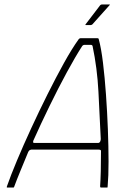

<svg xmlns="http://www.w3.org/2000/svg" viewBox="-20 -845 615 865"><path d="M14 0Q11 0 10.5 -1Q10 -2 11 -5Q28 -54 56.5 -122Q85 -190 120.5 -267Q156 -344 194 -420Q232 -496 268 -561Q304 -626 335 -669Q337 -671 339 -672Q341 -673 343 -673H417Q420 -673 422 -672.5Q424 -672 425 -668Q436 -628 444 -562Q452 -496 457.5 -418.5Q463 -341 466 -262.5Q469 -184 469 -117Q469 -50 465 -6Q465 -2 464.5 -1Q464 0 461 0H435Q433 0 432.5 -1Q432 -2 431 -5Q433 -34 434 -74Q435 -114 435 -162Q436 -167 433 -169Q430 -171 424 -171H121Q116 -170 113 -168Q110 -166 107 -160Q88 -114 71.5 -74Q55 -34 44 -4Q43 -2 42.5 -1Q42 0 39 0ZM135 -201H423Q426 -201 429.5 -204.5Q433 -208 434 -218Q429 -325 423.5 -431.5Q418 -538 397 -638Q395 -643 388 -643H362Q354 -643 350 -637Q319 -589 280.5 -518Q242 -447 203 -367Q164 -287 130 -211Q129 -209 129 -205Q129 -201 135 -201ZM367 -732Q364 -732 364.5 -733.5Q365 -735 366 -736L431 -821Q434 -825 440 -825H473Q475 -825 475 -824Q475 -823 473 -821L396 -735Q394 -734 392.5 -733Q391 -732 389 -732Z"/></svg>

Font: Glory Thin Thin
Style: Italic
Weight: 250
Italic angle: -12°
Version: Version 1.011